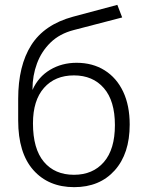

<svg xmlns="http://www.w3.org/2000/svg" viewBox="-20 -764 610 792"><path d="M286 8Q180 8 117.5 -62.5Q55 -133 55 -267V-356Q55 -493 109 -578Q163 -663 281 -695L464 -744L484 -692L284 -640Q226 -625 188.5 -588.5Q151 -552 132.5 -502Q114 -452 114 -396V-393Q138 -447 186.5 -476Q235 -505 296 -505Q362 -505 411.5 -474Q461 -443 488 -386Q515 -329 515 -250Q515 -130 453 -61Q391 8 286 8ZM285 -43Q363 -43 408.5 -95.5Q454 -148 454 -248Q454 -348 408.5 -400.5Q363 -453 285 -453Q207 -453 161.5 -401.5Q116 -350 116 -255Q116 -150 161 -96.5Q206 -43 285 -43Z"/></svg>

Font: Mulish Light
Style: Regular
Weight: 300
Designer: Vernon Adams
Foundry: Vernon Adams
Version: Version 3.603; ttfautohint (v1.8.3)